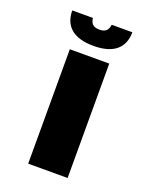

<svg xmlns="http://www.w3.org/2000/svg" viewBox="-126 -719 612 787"><g transform="rotate(20 179.5 -326.0)"><path d="M96 0V-499H268V0ZM223 -652C220 -630 211 -616 182 -616C153 -616 144 -630 141 -652H51C51 -585 93 -545 182 -545C271 -545 313 -585 313 -652Z"/></g></svg>

Font: Maven Pro
Style: Black
Weight: 900
Designer: Joe Prince
Foundry: Joe Prince
Version: Version 1.003